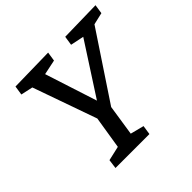

<svg xmlns="http://www.w3.org/2000/svg" viewBox="-175 -870 1040 1040"><g transform="rotate(-45 345.5 -350.0)"><path d="M144 0 151 -53 234 -72 264 -259 134 -627 65 -642 73 -695 328 -700 320 -647 234 -629 331 -329 523 -626 446 -642 454 -695 691 -700 683 -647 614 -631 361 -250 334 -73 412 -53 404 0Z"/></g></svg>

Font: Bitter Medium
Style: Italic
Weight: 500
Italic angle: -9°
Designer: Sol Matas, and Bitter project Authors
Foundry: Sol Matas
Version: Version 2.001